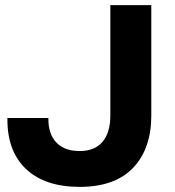

<svg xmlns="http://www.w3.org/2000/svg" viewBox="-20 -720 683 750"><path d="M291 10Q155 10 81 -60.5Q7 -131 9 -259H169Q168 -197 200 -163.5Q232 -130 291 -130Q350 -130 380.5 -166Q411 -202 411 -269V-700H571V-269Q571 -139 500 -64.5Q429 10 291 10Z"/></svg>

Font: Goli Bold
Style: Regular
Weight: 700
Designer: jaikishan Patel
Foundry: MagicType
Version: Version 1.000